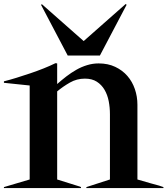

<svg xmlns="http://www.w3.org/2000/svg" viewBox="-20 -958 852 978"><path d="M193.8 -936.2 406.2 -748.8 620 -937.5 625 -933.8 488.8 -675H325L188.8 -933.8ZM420 -5 540 -43.8V-376.2Q540 -410 533.8 -442.5Q527.5 -475 512.5 -500.6Q497.5 -526.2 473.1 -541.9Q448.8 -557.5 412.5 -557.5Q371.2 -557.5 336.2 -537.5Q301.2 -517.5 271.2 -492.5V-43.8Q305 -33.8 331.2 -25Q353.8 -17.5 373.1 -11.9Q392.5 -6.2 392.5 -5V0H0V-5L131.2 -43.8V-522.5L0 -536.2V-543.8Q30 -551.2 64.4 -561.9Q98.8 -572.5 133.8 -584.4Q168.8 -596.2 201.9 -609.4Q235 -622.5 262.5 -636.2L271.2 -635V-530Q293.8 -550 318.1 -568.8Q342.5 -587.5 368.8 -602.5Q395 -617.5 423.8 -626.2Q452.5 -635 482.5 -635Q530 -635 566.9 -617.5Q603.8 -600 628.8 -571.2Q653.8 -542.5 666.9 -504.4Q680 -466.2 680 -425V-43.8Q716.2 -33.8 745 -25Q770 -18.8 790.6 -12.5Q811.2 -6.2 812.5 -5V0H420Z"/></svg>

Font: Equateur
Style: Regular
Weight: 400
Designer: Ange Degheest & Eugénie Bidaut
Foundry: Velvetyne Type Foundry
Version: Version 1.000;FEAKit 1.0